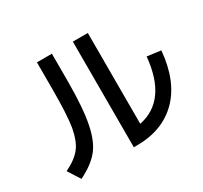

<svg xmlns="http://www.w3.org/2000/svg" viewBox="-161 -984 1321 1248"><g transform="rotate(-30 500.0 -359.5)"><path d="M514.6 -759.8H627V-78.1Q852.5 -124 881.8 -436.5L984.4 -422.9Q964.8 -202.1 848.6 -85Q731.4 33.2 536.1 33.2H514.6ZM245.1 -759.8H357.4V-555.7Q357.4 -354.5 334 -238.3Q311.5 -125 261.7 -65.4Q212.9 -5.9 117.2 41L58.6 -50.8Q140.6 -90.8 176.8 -138.7Q212.9 -183.6 230.5 -278.3Q245.1 -370.1 245.1 -555.7Z"/></g></svg>

Font: RobotoJAA
Style: Medium
Weight: 500
Version: Version 2.05; 2016-11-05